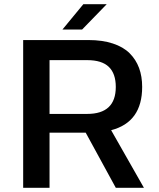

<svg xmlns="http://www.w3.org/2000/svg" viewBox="-20 -890 752 910"><path d="M386.2 -261.2H214.8V0H89.8V-700.2H398.9Q465.3 -700.2 514.9 -683.8Q564.5 -667.5 594.5 -637.5Q624.5 -607.4 639.2 -567.6Q653.8 -527.8 653.8 -478Q653.8 -311 506.8 -272.9L662.1 0H528.8ZM214.8 -350.1H393.1Q528.8 -350.1 528.8 -478Q528.8 -541 495.8 -573Q462.9 -605 393.1 -605H214.8ZM275.9 -750 375 -870.1H485.8L369.1 -750Z"/></svg>

Font: Fivo Sans Modern Med
Style: Regular
Weight: 450
Designer: Alexander Slobzheninov
Foundry: Alexander Slobzheninov
Version: 1.0